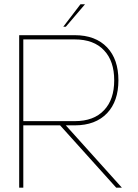

<svg xmlns="http://www.w3.org/2000/svg" viewBox="-20 -869 638 889"><path d="M326.2 -308.1Q414.6 -308.1 461.9 -358.9Q508.8 -408.2 508.8 -497.1Q508.8 -586.4 461.9 -635.7Q414.6 -686.5 326.2 -686.5H87.9V-308.1ZM334 -233.9 544.4 0H518.1L307.6 -233.9L258.3 -288.6H87.9V0H68.8V-706.1H326.2Q422.4 -706.1 476.1 -649.4Q528.3 -594.2 528.3 -497.1Q528.3 -400.4 476.1 -345.2Q422.4 -288.6 326.2 -288.6H284.7ZM272.9 -745.1 352.5 -849.1H373.5L284.7 -745.1Z"/></svg>

Font: Fortheenas_01
Style: Regular
Weight: 100
Designer: Situjuh Nazara
Version: Version 1.10 September 8, 2014